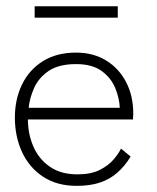

<svg xmlns="http://www.w3.org/2000/svg" viewBox="-20 -594 513 626"><path d="M71 -204.5Q71 -158 88.5 -117Q106 -76 142 -50.8Q178 -25.5 232.5 -25.5Q276.5 -25.5 305.2 -40Q334 -54.5 350.8 -74.5Q367.5 -94.5 374.5 -109.5L406 -83.5Q387 -52.5 362.5 -31Q338 -9.5 306 1.2Q274 12 230 12Q165.5 12 120.2 -18Q75 -48 51.8 -98.5Q28.5 -149 28.5 -210.5Q28.5 -270.5 51.8 -318.5Q75 -366.5 119.8 -394.5Q164.5 -422.5 228 -422.5Q284 -422.5 326 -396.8Q368 -371 391.2 -326.2Q414.5 -281.5 414.5 -223.5Q414.5 -219 414 -213.8Q413.5 -208.5 413.5 -204.5ZM370.5 -242.5Q369.5 -272.5 356.2 -305.8Q343 -339 312.2 -362Q281.5 -385 228 -385Q171.5 -385 138.8 -362.8Q106 -340.5 91.2 -307.2Q76.5 -274 73.5 -242.5ZM93 -536.5V-573.5H364V-536.5Z"/></svg>

Font: League Spartan Thin ExtraLight
Style: Regular
Weight: 250
Version: Version 2.002